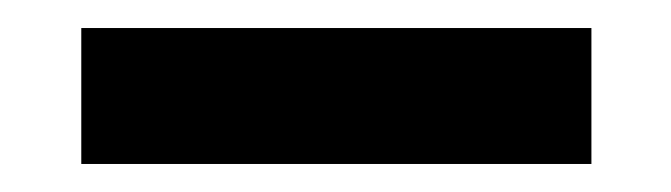

<svg xmlns="http://www.w3.org/2000/svg" viewBox="-20 -672 479 137"><path d="M38 -652V-555H402V-652Z"/></svg>

Font: Charger
Style: ExBd
Weight: 400
Designer: Jasper
Foundry: Cannot Into Space Fonts
Version: Version 0.99